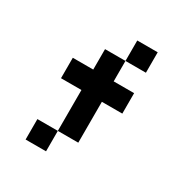

<svg xmlns="http://www.w3.org/2000/svg" viewBox="-173 -883 971 1017"><g transform="rotate(30 312.5 -375.0)"><path d="M375 -750H500V-625H375ZM375 -625V-500H500V-375H375V-125H250V-375H125V-500H250V-625ZM250 -125V0H125V-125Z"/></g></svg>

Font: Dogica Pixel
Style: Regular
Weight: 400
Designer: Roberto Mocci
Version: Version 001.000